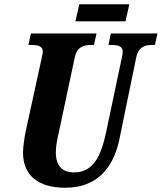

<svg xmlns="http://www.w3.org/2000/svg" viewBox="-20 -871 759 901"><path d="M334 -771H569L587 -851H352ZM286 10C426 10 511 -72 541 -221L619 -600C629 -653 662 -660 696 -660H707L719 -714H500L489 -660H499C532 -660 556 -656 556 -628C556 -622 554 -609 551 -597L478 -251C455 -143 420 -62 328 -62C271 -62 242 -93 242 -157C242 -187 250 -225 256 -250L331 -602C342 -653 374 -660 410 -660H421L433 -714H125L113 -660H123C157 -660 181 -656 181 -628C181 -622 178 -613 174 -591L100 -252C95 -228 88 -180 88 -155C88 -50 157 10 286 10Z"/></svg>

Font: Noto Serif Condensed Extra
Style: Italic
Weight: 800
Width: 3
Italic angle: -12°
Designer: Monotype Design Team
Foundry: Monotype Imaging Inc.
Version: Version 1.901